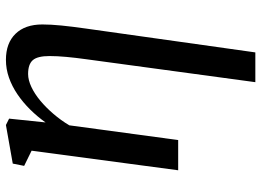

<svg xmlns="http://www.w3.org/2000/svg" viewBox="-134 -472 861 632"><g transform="rotate(-90 296.0 -156.5)"><path d="M341 254 416.5 -302.5Q421.5 -338.5 424.2 -368.2Q427 -398 427 -423.5Q427 -463 413.5 -478.5Q400 -494 368 -494Q348 -494 325.2 -483.2Q302.5 -472.5 280 -453.8Q257.5 -435 236.5 -410.5Q215.5 -386 199 -358.5L150.5 0H51L115.5 -482.5L65.5 -507L73 -544.5L200 -567L221 -556.5L208.5 -436.5Q227.5 -463.5 251 -487.2Q274.5 -511 301 -529Q327.5 -547 356 -557Q384.5 -567 414.5 -567Q469.5 -567 500.2 -535.5Q531 -504 531 -447Q531 -419.5 527.5 -384.2Q524 -349 517.5 -303.5L439 254Z"/></g></svg>

Font: Merriweather 20pt
Style: Italic
Weight: 400
Italic angle: -7.8°
Version: Version 2.101